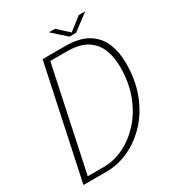

<svg xmlns="http://www.w3.org/2000/svg" viewBox="-200 -973 1004 1094"><g transform="rotate(-30 302.0 -426.0)"><path d="M25.5 0 182.5 -737.5H330.5Q425.5 -737.5 480.5 -703Q535.5 -668.5 559.2 -610.8Q583 -553 583 -481.5Q583 -368.5 548.2 -279.2Q513.5 -190 454.8 -127.8Q396 -65.5 324.2 -32.8Q252.5 0 178.5 0ZM68 -14 54 -31H178Q243.5 -31 308 -61.8Q372.5 -92.5 426 -150.8Q479.5 -209 511.5 -292Q543.5 -375 543.5 -479.5Q543.5 -542 523.5 -593.5Q503.5 -645 455.5 -675.8Q407.5 -706.5 324 -706.5H198L219 -724ZM290 -852H330L409 -780H394L486.5 -852H529L422.5 -772H379Z"/></g></svg>

Font: Epilogue ExtraLight
Style: Italic
Weight: 250
Italic angle: -12°
Designer: Tyler Finck
Foundry: Etcetera Type Co
Version: Version 2.112